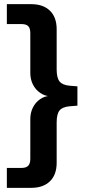

<svg xmlns="http://www.w3.org/2000/svg" viewBox="-20 -725 436 925"><path d="M13 180V84H84Q106 84 116 73.5Q126 63 126 41V-151Q126 -182 138.5 -207Q151 -232 173.5 -247.5Q196 -263 223 -263V-261Q196 -262 173.5 -277.5Q151 -293 138.5 -318Q126 -343 126 -374V-566Q126 -589 116 -599Q106 -609 84 -609H13V-705H130Q188 -705 220.5 -673.5Q253 -642 253 -584V-390Q253 -350 267 -332.5Q281 -315 316 -312L353 -309V-216L316 -213Q281 -210 267 -193Q253 -176 253 -135V59Q253 117 220.5 148.5Q188 180 130 180Z"/></svg>

Font: Nunito Sans 11pt
Style: Bold
Weight: 700
Version: Version 3.101;gftools[0.9.27]